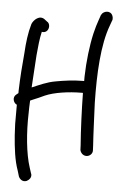

<svg xmlns="http://www.w3.org/2000/svg" viewBox="-61 -786 636 1016"><g transform="rotate(5 256.5 -278.0)"><path d="M33 -212V-171C32 -131 33 -90 36 -50C41 17 49 83 68 135L77 165C82 177 97 194 120 185C131 179 146 167 141 146L140 145L130 114C106 41 96 -70 99 -172C99 -196 100 -217 101 -240C106 -242 110 -244 117 -247C135 -254 155 -263 176 -273C224 -294 301 -305 369 -305H376C377 -220 382 -102 388 -28L389 -4V-3C392 11 404 26 423 26C440 26 458 11 455 -10L454 -32C450 -87 446 -194 443 -259C440 -412 447 -567 487 -673L497 -701L498 -702C499 -708 499 -716 496 -724C485 -755 445 -746 436 -725L435 -724L425 -695C418 -676 411 -652 404 -623C389 -558 379 -473 377 -392V-368H368C321 -368 270 -361 227 -353C180 -345 139 -325 103 -310C106 -368 111 -426 114 -483C118 -527 122 -571 131 -608C132 -608 135 -607 137 -607C158 -607 167 -625 167 -639C167 -647 165 -655 158 -662H157L144 -672C113 -700 80 -665 72 -643V-642C59 -599 52 -543 49 -488C43 -426 38 -355 36 -287V-274L26 -266C4 -250 15 -219 33 -212Z"/></g></svg>

Font: Stray Cat
Style: ExBd
Weight: 800
Version: Version 1.0